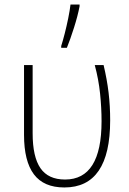

<svg xmlns="http://www.w3.org/2000/svg" viewBox="-20 -817 570 847"><path d="M264 10Q173 10 129.5 -48Q86 -106 86 -222V-530H124V-229Q124 -125 158.5 -75Q193 -25 267 -25Q428 -25 428 -282Q428 -341 421.5 -404Q415 -467 398 -530H437Q452 -467 459 -408.5Q466 -350 466 -286Q466 10 264 10ZM250 -614Q257 -636 265.5 -669Q274 -702 281 -736.5Q288 -771 291 -797H331V-789Q323 -747 306.5 -695Q290 -643 275 -606H250Z"/></svg>

Font: Noto Sans Mono Condensed ExtraLight
Style: Regular
Weight: 200
Width: 3
Designer: Monotype Design Team
Foundry: Monotype Imaging Inc.
Version: Version 2.014; ttfautohint (v1.8.4.7-5d5b)